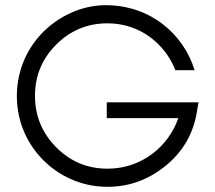

<svg xmlns="http://www.w3.org/2000/svg" viewBox="-20 -713 831 741"><path d="M657 -442H731C689.1 -580 561.6 -693 388 -693C288.2 -693 201.4 -644.4 147.5 -590.5C91.1 -534.1 45 -449.1 45 -342.5C45 -235.8 91 -151 147.5 -94.5C203.7 -38.3 288.8 8 395 8C477.5 8 551.7 -18.7 617.8 -72C683.9 -125.3 724.3 -193.3 739 -276L746 -318H392V-257H668C632 -151.3 530.1 -62 395 -62C317.3 -62 251.2 -89.6 196.7 -144.8C142.2 -200 115 -266.1 115 -343C115 -420.3 142.3 -486.3 197 -541C251.7 -595.7 317.7 -623 395 -623C523.8 -623 618.8 -539.8 657 -442Z"/></svg>

Font: GI
Style: Regular
Weight: 400
Designer: Alfredo Marco Pradil
Version: Version 1.01 2015